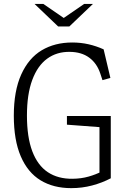

<svg xmlns="http://www.w3.org/2000/svg" viewBox="-20 -962 660 994"><path d="M51.5 -363Q51.5 -491.5 90 -576.5Q128.5 -661.5 196.2 -701.8Q264 -742 354 -742Q398 -742 438.5 -732.8Q479 -723.5 516.5 -706.5L551.5 -558.5L510.5 -547L499.5 -580.5Q482 -634 442 -663.5Q402 -693 341 -693.5Q274 -694.5 224.2 -658.2Q174.5 -622 147 -548Q119.5 -474 119.5 -364Q119.5 -252 147.2 -178.8Q175 -105.5 227.8 -70.5Q280.5 -35.5 356 -36.5Q400.5 -37 438.5 -47.8Q476.5 -58.5 509.5 -75.5L495 -35V-332L527 -301.5L326.5 -316.5V-361.5H553.5V-39Q509 -15.5 457 -1.8Q405 12 349 12Q256.5 12 190 -28.5Q123.5 -69 87.5 -152.8Q51.5 -236.5 51.5 -363ZM281 -825H339L461 -941.5H415.5L310 -869L204.5 -941.5H159Z"/></svg>

Font: Monaspace Xenon Var
Style: Regular
Weight: 400
Designer: Riley Cran and the Lettermatic Team
Version: Version 1.000 (Monaspace Xenon Var)